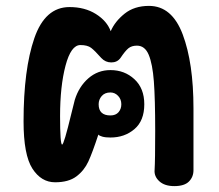

<svg xmlns="http://www.w3.org/2000/svg" viewBox="-20 -624 742 652"><path d="M505 -47Q507 -79 507 -180Q507 -288 502.5 -347.5Q498 -407 485 -438Q472 -469 445 -469Q427 -469 416 -460Q405 -451 389 -427Q378 -412 358 -412Q338 -412 324 -427Q302 -452 289.5 -461.5Q277 -471 253 -471Q221 -471 202.5 -401Q184 -331 184 -230Q184 -133 191 -133Q197 -133 222 -237Q234 -285 234 -285Q248 -330 280 -358Q312 -386 355 -386Q403 -386 436.5 -355Q470 -324 470 -270Q470 -214 436.5 -185.5Q403 -157 355 -157Q338 -157 327.5 -160Q317 -163 314 -167Q294 -106 280 -75.5Q266 -45 239.5 -25Q213 -5 167 -5Q120 -5 90 -51.5Q60 -98 60 -212Q60 -388 96.5 -494Q133 -600 216 -600Q268 -600 305.5 -576.5Q343 -553 356 -518Q370 -551 403 -577.5Q436 -604 486 -604Q564 -604 600.5 -507Q637 -410 637 -256V-46Q637 -23 621.5 -7.5Q606 8 572 8Q539 8 521 -8.5Q503 -25 505 -47ZM392 -270Q392 -287 381 -298.5Q370 -310 355 -310Q336 -310 325.5 -298Q315 -286 315 -270Q315 -232 355 -232Q373 -232 382.5 -243Q392 -254 392 -270Z"/></svg>

Font: Mali
Style: Bold
Weight: 700
Designer: Kitiyaporn Chalermlarp | Katatrad Aksorn Co.,Ltd.
Foundry: Cadson Demak Co.,Ltd.
Version: Version 1.000; ttfautohint (v1.6)